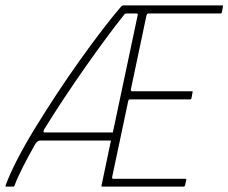

<svg xmlns="http://www.w3.org/2000/svg" viewBox="-30 -693 848 713"><path d="M349 0Q348 0 347 -1Q346 -2 347 -4L382 -171H118Q113 -170 110 -168Q107 -166 102 -160Q76 -114 55.5 -74Q35 -34 24 -4Q23 -2 22.5 -1Q22 0 19 0H-6Q-9 0 -9.5 -1Q-10 -2 -9 -5Q6 -46 34 -100.5Q62 -155 100 -217Q138 -279 180.5 -343.5Q223 -408 266.5 -469Q310 -530 349.5 -581.5Q389 -633 420 -669Q422 -671 424 -672Q426 -673 428 -673H795Q797 -673 798 -672Q799 -671 798 -669L794 -647Q793 -645 792 -644Q791 -643 789 -643H522Q518 -643 516.5 -641Q515 -639 514 -636L456 -361Q455 -359 456.5 -356.5Q458 -354 461 -354H683Q685 -354 685.5 -353Q686 -352 685 -350L681 -328Q680 -327 679.5 -325.5Q679 -324 677 -324H454Q450 -324 448.5 -322.5Q447 -321 446 -317L387 -38Q386 -34 386.5 -31.5Q387 -29 392 -29H658Q660 -29 661 -28.5Q662 -28 662 -26L657 -4Q656 -2 655 -1Q654 0 652 0ZM389 -201 482 -640Q479 -643 479 -643H442Q438 -643 435 -642Q432 -641 430 -637Q401 -601 364 -551Q327 -501 287 -444Q247 -387 207.5 -327.5Q168 -268 133 -211Q132 -209 131.5 -205Q131 -201 137 -201Z"/></svg>

Font: Glory Thin Thin
Style: Italic
Weight: 250
Italic angle: -12°
Version: Version 1.011